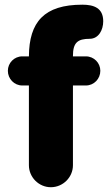

<svg xmlns="http://www.w3.org/2000/svg" viewBox="-20 -783 456 811"><path d="M288.1 -544.9V-546.9C288.1 -603 308.1 -619.1 358.9 -619.1C397 -619.1 416 -657.2 416 -692.9C416 -749 377 -763.2 328.1 -763.2C166.5 -763.2 103 -690.4 102.1 -544.9H74.2C40 -544.9 13.2 -517.1 13.2 -483.9C13.2 -450.2 40 -421.9 74.2 -421.9H102.1V-85C102.1 -34.2 144 7.8 194.8 7.8C246.1 7.8 288.1 -34.2 288.1 -85V-421.9H342.8C377 -421.9 403.8 -450.2 403.8 -483.9C403.8 -517.1 377 -544.9 342.8 -544.9Z"/></svg>

Font: Jellee Bold
Style: Regular
Weight: 700
Designer: Alfredo Marco Pradil
Foundry: Hanken Design Co.
Version: Version 1.223;hotconv 1.0.109;makeotfexe 2.5.65596